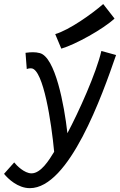

<svg xmlns="http://www.w3.org/2000/svg" viewBox="-36 -766 605 969"><path d="M242.7 -593.8 273.4 -520.5C344.2 -541 485.8 -619.6 542 -672.4L484.9 -745.6C426.8 -694.8 313.5 -614.7 242.7 -593.8ZM35.6 53.7 -15.6 111.3C3.9 135.7 53.7 183.6 114.7 183.6C313.5 183.6 480 -285.6 549.8 -488.3L475.6 -508.8C450.2 -397.9 360.8 -199.7 304.2 -93.8C288.1 -237.8 242.7 -478 165 -498C152.8 -501 143.1 -502.4 130.4 -502.4C120.1 -502.4 108.4 -501.5 92.8 -499.5L99.1 -417.5C99.6 -418 111.3 -422.4 124 -420.9C183.1 -412.6 223.6 -147.5 237.3 0C211.9 42 170.4 108.9 123 108.9C86.9 108.9 47.4 68.8 35.6 53.7Z"/></svg>

Font: Fantasque Sans Mono
Style: RegItalic
Weight: 400
Italic angle: -11°
Monospace: yes
Designer: Jany Belluz
Version: Version 1.6.3